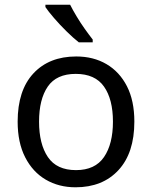

<svg xmlns="http://www.w3.org/2000/svg" viewBox="-20 -786 645 816"><path d="M551 -269Q551 -136 483.5 -63Q416 10 301 10Q230 10 174.5 -22.5Q119 -55 87 -117.5Q55 -180 55 -269Q55 -402 122 -474Q189 -546 304 -546Q377 -546 432.5 -513.5Q488 -481 519.5 -419.5Q551 -358 551 -269ZM146 -269Q146 -174 183.5 -118.5Q221 -63 303 -63Q384 -63 422 -118.5Q460 -174 460 -269Q460 -364 422 -418Q384 -472 302 -472Q220 -472 183 -418Q146 -364 146 -269ZM278 -766Q289 -744 305.5 -716.5Q322 -689 340.5 -663Q359 -637 374 -618V-606H315Q292 -624 263 -652.5Q234 -681 209.5 -709.5Q185 -738 173 -756V-766Z"/></svg>

Font: Noto Sans Avestan
Style: Regular
Weight: 400
Designer: Monotype Design Team
Foundry: Monotype Imaging Inc.
Version: Version 2.003; ttfautohint (v1.8.4.7-5d5b)